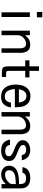

<svg xmlns="http://www.w3.org/2000/svg" viewBox="1350 -2146 800 3540"><g transform="rotate(90 1750.0 -376.0)"><path d="M200.2 -656.2V-755.9H299.8V-656.2ZM207 -3.9V-526.4H293V-3.9Z M545.9 -3.9V-526.4H628.9V-436.5Q660.2 -479.5 702.6 -506.3Q745.1 -533.2 798.8 -533.2Q883.8 -533.2 918.9 -484.9Q954.1 -436.5 954.1 -357.4V-3.9H871.1V-348.6Q871.1 -391.6 853.5 -423.8Q835.9 -456.1 787.1 -456.1Q746.1 -456.1 710 -434.6Q673.8 -413.1 651.4 -378.4Q628.9 -343.8 628.9 -301.8V-3.9Z M1319.3 -10.7Q1271.5 -10.7 1246.1 -20.5Q1220.7 -30.3 1211.9 -55.7Q1203.1 -81.1 1203.1 -128.9V-441.4H1092.8V-518.6H1203.1V-695.3H1286.1V-518.6H1407.2V-441.4H1286.1V-150.4Q1286.1 -141.6 1287.6 -122.1Q1289.1 -102.5 1296.9 -96.7Q1305.7 -90.8 1326.7 -88.9Q1347.7 -86.9 1368.7 -87.4Q1389.6 -87.9 1398.4 -87.9V-10.7Z M1764.6 3.9Q1683.6 3.9 1633.8 -33.2Q1584 -70.3 1561.5 -132.3Q1539.1 -194.3 1539.1 -267.6Q1539.1 -318.4 1550.3 -366.2Q1561.5 -414.1 1586.4 -452.6Q1611.3 -491.2 1651.4 -514.2Q1691.4 -537.1 1750 -537.1Q1813.5 -537.1 1859.4 -510.3Q1905.3 -483.4 1932.6 -425.8Q1943.4 -405.3 1948.2 -372.6Q1953.1 -339.8 1955.6 -306.6Q1958 -273.4 1959 -250H1622.1Q1625 -206.1 1636.7 -163.6Q1648.4 -121.1 1677.2 -92.8Q1706.1 -64.5 1758.8 -64.5Q1812.5 -64.5 1838.9 -96.7Q1865.2 -128.9 1873 -177.7H1960.9Q1948.2 -91.8 1901.4 -43.9Q1854.5 3.9 1764.6 3.9ZM1626 -324.2H1870.1Q1866.2 -360.4 1854 -392.1Q1841.8 -423.8 1816.9 -443.4Q1792 -462.9 1750 -462.9Q1709 -462.9 1683.6 -442.9Q1658.2 -422.9 1645 -391.6Q1631.8 -360.4 1626 -324.2Z M2045.9 -3.9V-526.4H2128.9V-436.5Q2160.2 -479.5 2202.6 -506.3Q2245.1 -533.2 2298.8 -533.2Q2383.8 -533.2 2418.9 -484.9Q2454.1 -436.5 2454.1 -357.4V-3.9H2371.1V-348.6Q2371.1 -391.6 2353.5 -423.8Q2335.9 -456.1 2287.1 -456.1Q2246.1 -456.1 2210 -434.6Q2173.8 -413.1 2151.4 -378.4Q2128.9 -343.8 2128.9 -301.8V-3.9Z M2763.7 2.9Q2671.9 2.9 2623 -33.7Q2574.2 -70.3 2551.8 -160.2H2652.3Q2659.2 -112.3 2689.9 -91.8Q2720.7 -71.3 2766.6 -71.3Q2803.7 -71.3 2832 -85.9Q2860.4 -100.6 2860.4 -142.6Q2860.4 -168 2838.9 -185.5Q2817.4 -203.1 2784.2 -217.8Q2751 -232.4 2712.9 -247.6Q2674.8 -262.7 2641.6 -281.7Q2608.4 -300.8 2586.9 -327.1Q2565.4 -353.5 2565.4 -391.6Q2565.4 -441.4 2592.3 -472.7Q2619.1 -503.9 2660.6 -518.6Q2702.1 -533.2 2745.1 -533.2Q2901.4 -533.2 2935.5 -377.9H2838.9Q2832 -419.9 2806.6 -439.5Q2781.2 -459 2740.2 -459Q2708 -459 2680.7 -446.3Q2653.3 -433.6 2653.3 -395.5Q2653.3 -375 2673.8 -357.4Q2694.3 -339.8 2724.1 -325.7Q2753.9 -311.5 2781.2 -301.3Q2808.6 -291 2822.3 -285.2Q2857.4 -270.5 2886.2 -253.9Q2915 -237.3 2931.6 -211.9Q2948.2 -186.5 2948.2 -142.6Q2948.2 -90.8 2920.9 -58.6Q2893.6 -26.4 2851.6 -11.7Q2809.6 2.9 2763.7 2.9Z M3198.2 2.9Q3155.3 2.9 3118.2 -14.2Q3081.1 -31.2 3058.6 -63.5Q3036.1 -95.7 3036.1 -141.6Q3036.1 -195.3 3058.6 -229.5Q3081.1 -263.7 3118.2 -283.7Q3155.3 -303.7 3199.7 -313Q3244.1 -322.3 3289.6 -324.7Q3335 -327.1 3374 -327.1Q3374 -370.1 3366.7 -398.9Q3359.4 -427.7 3335.4 -442.4Q3311.5 -457 3261.7 -457Q3225.6 -457 3199.7 -441.9Q3173.8 -426.8 3165 -389.6H3061.5Q3070.3 -444.3 3098.6 -475.6Q3127 -506.8 3168.9 -520.5Q3210.9 -534.2 3261.7 -534.2Q3353.5 -534.2 3403.8 -490.7Q3454.1 -447.3 3454.1 -352.5V-3.9H3374V-83Q3338.9 -43.9 3295.4 -20.5Q3252 2.9 3198.2 2.9ZM3200.2 -69.3Q3266.6 -69.3 3319.3 -114.3Q3335.9 -128.9 3355 -150.9Q3374 -172.9 3374 -197.3V-267.6Q3348.6 -266.6 3315.4 -265.1Q3282.2 -263.7 3248 -258.3Q3213.9 -252.9 3184.6 -240.2Q3155.3 -227.5 3137.2 -204.6Q3119.1 -181.6 3119.1 -145.5Q3119.1 -106.4 3140.6 -87.9Q3162.1 -69.3 3200.2 -69.3Z"/></g></svg>

Font: Kosugi
Style: Regular
Weight: 400
Version: Version 4.002